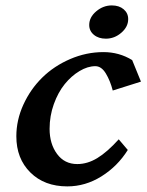

<svg xmlns="http://www.w3.org/2000/svg" viewBox="-20 -682 538 705"><path d="M465.3 -461.4 497.6 -382.3 394 -349.6Q384.8 -385.3 368.7 -412.1Q352.5 -439 330.1 -439Q301.8 -439 272 -421.1Q242.2 -403.3 217.8 -373.3Q193.4 -343.3 177.7 -299.8Q162.1 -256.3 162.1 -209Q162.1 -153.8 189.5 -116.7Q216.8 -79.6 263.7 -79.6Q301.3 -79.6 337.4 -101.6Q373.5 -123.5 416 -170.4L449.2 -131.3Q411.6 -71.3 352.5 -34.4Q293.5 2.4 227.1 2.4Q143.1 2.4 91.6 -48.6Q40 -99.6 40 -181.6Q40 -241.2 65.9 -297.9Q91.8 -354.5 135 -397Q178.2 -439.5 237.5 -465.1Q296.9 -490.7 359.9 -490.7Q417.5 -490.7 465.3 -461.4ZM390.6 -662.1Q417.5 -662.1 434.1 -647.9Q450.7 -633.8 450.7 -611.8Q450.7 -583.5 425.5 -561.8Q400.4 -540 368.7 -540Q341.8 -540 324.7 -554.2Q307.6 -568.4 307.6 -590.3Q307.6 -618.7 333.3 -640.4Q358.9 -662.1 390.6 -662.1Z"/></svg>

Font: Flanker
Style: Bold Italic
Weight: 700
Italic angle: -12°
Designer: Flanker
Version: Version 2.000